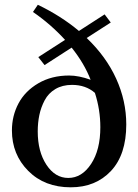

<svg xmlns="http://www.w3.org/2000/svg" viewBox="-20 -779 582 810"><path d="M278.3 11.2Q168 11.2 99.1 -58.1Q30.3 -127.4 30.3 -228.5Q30.3 -290.5 58.1 -342.8Q85.9 -395 141.8 -427.7Q197.8 -460.4 271.5 -460.4Q312.5 -460.4 362.3 -442.4Q335.4 -511.7 282.2 -578.1L168 -504.4L141.6 -538.1L254.4 -610.8Q193.8 -677.2 119.1 -728.5L139.6 -758.8Q237.3 -711.9 313 -648.4L421.4 -718.3L447.3 -684.1L345.7 -618.7Q427.7 -540.5 470.2 -447Q512.7 -353.5 512.7 -253.9Q512.7 -126.5 448 -57.6Q383.3 11.2 278.3 11.2ZM268.1 -28.3Q325.2 -28.3 364.3 -87.4Q403.3 -146.5 403.3 -242.2Q403.3 -316.4 380.4 -387.2Q341.8 -420.9 283.7 -420.9Q243.2 -420.9 213.6 -403.3Q184.1 -385.7 168.5 -356Q152.8 -326.2 146 -293.7Q139.2 -261.2 139.2 -224.6Q139.2 -139.6 175.8 -84Q212.4 -28.3 268.1 -28.3Z"/></svg>

Font: Elstob 8pt Medium
Style: Regular
Weight: 500
Designer: Peter S. Baker
Version: Version 1.015